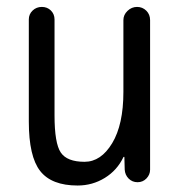

<svg xmlns="http://www.w3.org/2000/svg" viewBox="-20 -540 540 569"><path d="M210 9.8Q132.8 9.8 99.1 -33.2Q65.4 -76.2 65.4 -179.7V-482.4Q65.4 -498 76.7 -508.8Q87.9 -519.5 104 -519.5Q120.1 -519.5 130.9 -508.8Q141.6 -498 141.6 -482.4V-198.2Q141.6 -115.2 160.2 -87.9Q178.7 -60.5 230.5 -60.5Q279.3 -60.5 312.5 -115.7Q345.7 -170.9 345.7 -267.6V-480.5Q345.7 -496.1 357.9 -507.8Q370.1 -519.5 386.2 -519.5Q402.3 -519.5 413.6 -508.3Q424.8 -497.1 424.8 -480.5V-37.1Q424.8 -22.5 414.1 -11.2Q403.3 0 387.7 0Q372.1 0 361.3 -10.7Q350.6 -21.5 349.6 -37.1L348.6 -74.2Q348.6 -75.2 347.7 -75.2Q345.7 -75.2 345.7 -74.2Q327.1 -35.2 290.5 -12.7Q253.9 9.8 210 9.8Z"/></svg>

Font: Rounded-X Mgen+ 2m regular
Style: Regular
Weight: 400
Designer: [Source Han Sans]
Ryoko NISHIZUKA  (kana & ideographs); Paul D. Hunt (Latin, Greek & Cyrillic); Wenlong ZHANG  (bopomofo
Version: Version 1.059.20150602